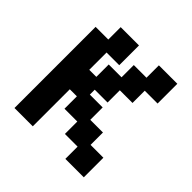

<svg xmlns="http://www.w3.org/2000/svg" viewBox="-169 -784 942 942"><g transform="rotate(45 301.5 -313.5)"><path d="M61 11V-552H149V-638H276V-501H188V-381H237V-467H326V-552H414V-638H542V-501H453V-416H365V-331H276V-297H365V-211H453V-125H542V11H414V-74H326V-160H237V-246H188V11Z"/></g></svg>

Font: Pixelify Sans
Style: Bold
Weight: 700
Designer: Stefie Justprince
Foundry: Typecalism Foundryline
Version: Version 1.000